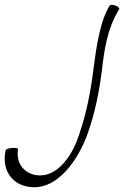

<svg xmlns="http://www.w3.org/2000/svg" viewBox="-68 -565 524 810"><path d="M395 -542C353 -476 337 -357 325 -264C314 -177 297 -89 267 -1C240 87 180 175 101 175C39 175 -2 127 8 65C10 61 0 58 -15 59C-29 60 -42 64 -44 68C-64 156 -12 225 77 225C178 225 260 113 301 1C333 -89 351 -180 362 -269C372 -355 384 -443 434 -525C438 -529 432 -536 421 -541C410 -545 399 -546 395 -542Z"/></svg>

Font: Nupuram Thin Italic
Style: Regular
Weight: 100
Designer: Santhosh Thottingal (santhosh.thottingal@gmail.com)
Foundry: SMC
Version: Version 1.000